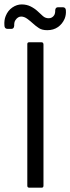

<svg xmlns="http://www.w3.org/2000/svg" viewBox="-52 -861 323 881"><path d="M73.3 -9.2V-658.7Q73.3 -667 81.5 -667H138.3Q147.3 -667 147.5 -656.8V-9.5Q147.5 0 140.3 0H81.3Q73.3 0 73.3 -9.2ZM164.8 -722.5Q141.3 -722.5 127.1 -731.7Q112.8 -740.8 99.7 -752.9Q86.5 -765 72.7 -775Q58.8 -785 45.3 -785Q29.8 -785 19 -768.8Q12.5 -759.8 13.2 -743.2Q12.2 -728.5 0.5 -728.5H-17Q-31.2 -728.5 -31.7 -743.8Q-33.7 -768.5 -25.8 -787.7Q-15.8 -812.7 4.7 -826.7Q25.2 -840.7 47.5 -840.7Q70 -840.7 88.5 -831.5Q107 -822.3 120.3 -809.8Q133.7 -797.3 144.8 -787.3Q156 -777.3 171.3 -777.3Q187.8 -777.3 196.8 -791.5Q201.8 -800.3 201.3 -813.5Q202 -827.5 214.2 -827.8H235.5Q250 -827.8 250.3 -812.8Q251.7 -792.3 244.5 -774.8Q234 -750.8 213.7 -736.7Q193.3 -722.5 164.8 -722.5Z"/></svg>

Font: Vivano Light
Style: Regular
Weight: 300
Designer: Joe Prince, Josias Burgherr
Version: Version 2.064;September 19, 2022;FontCreator 14.0.0.2877 64-